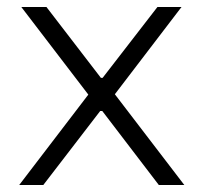

<svg xmlns="http://www.w3.org/2000/svg" viewBox="-20 -530 582 550"><path d="M35 0 233 -259 41 -510H113L269 -307H274L431 -510H500L309 -260L508 0H435L273 -212H267L104 0Z"/></svg>

Font: Saira Light
Style: Regular
Weight: 300
Designer: Hector Gatti with collaboration of the Omnibus-Type team
Foundry: Omnibus-Type
Version: Version 1.100; ttfautohint (v1.8.3)